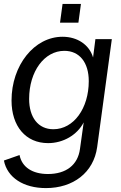

<svg xmlns="http://www.w3.org/2000/svg" viewBox="-27 -732 621 982"><path d="M208 230C347 230 452 151 470 20L545 -532H461L449 -438C430 -503 369 -544 293 -544C148 -544 32 -398 32 -218C32 -87 104 0 219 0C297 0 368 -42 401 -106L382 30C371 112 311 158 218 158C139 158 85 123 73 61L-7 89C10 176 93 230 208 230ZM246 -71C168 -71 122 -132 122 -226C122 -367 200 -472 302 -472C380 -472 427 -412 427 -317C427 -178 350 -71 246 -71ZM280 -616H374L387 -712H293Z"/></svg>

Font: Ronzino Oblique
Style: Italic
Weight: 400
Italic angle: -8°
Designer: Nunzio Mazzaferro
Foundry: Collletttivo
Version: Version 1.000;Glyphs 3.3 (3337)